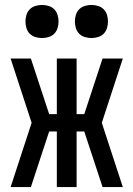

<svg xmlns="http://www.w3.org/2000/svg" viewBox="-20 -757 540 777"><path d="M477 0H395L321 -225H290V0H210V-225H179L105 0H23L108 -260L23 -520H105L179 -295H210V-520H290V-295H321L395 -520H477L392 -260ZM350 -603Q337 -603 323.5 -607Q310 -611 300.5 -620.5Q291 -630 287 -643.5Q283 -657 283 -670Q283 -683 287 -696.5Q291 -710 300.5 -719.5Q310 -729 323.5 -733Q337 -737 350 -737Q363 -737 376.5 -733Q390 -729 399.5 -719.5Q409 -710 413 -696.5Q417 -683 417 -670Q417 -657 413 -643.5Q409 -630 399.5 -620.5Q390 -611 376.5 -607Q363 -603 350 -603ZM150 -603Q137 -603 123.5 -607Q110 -611 100.5 -620.5Q91 -630 87 -643.5Q83 -657 83 -670Q83 -683 87 -696.5Q91 -710 100.5 -719.5Q110 -729 123.5 -733Q137 -737 150 -737Q163 -737 176.5 -733Q190 -729 199.5 -719.5Q209 -710 213 -696.5Q217 -683 217 -670Q217 -657 213 -643.5Q209 -630 199.5 -620.5Q190 -611 176.5 -607Q163 -603 150 -603Z"/></svg>

Font: Iosevka Term Curly Medium
Style: Regular
Weight: 500
Designer: Belleve Invis
Foundry: Belleve Invis
Version: Version 32.3.0